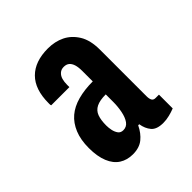

<svg xmlns="http://www.w3.org/2000/svg" viewBox="-116 -775 523 523"><g transform="rotate(-45 145.5 -514.0)"><path d="M104 -330Q82 -330 65.5 -340.5Q49 -351 40 -373Q31 -395 31 -427Q31 -459 40.5 -482Q50 -505 67 -519.5Q84 -534 109.5 -541Q135 -548 167 -548V-588Q167 -603 164 -612.5Q161 -622 155 -627Q149 -632 139 -632Q129 -632 122.5 -626Q116 -620 113.5 -611Q111 -602 111 -591V-582H41Q40 -584 40 -587Q40 -590 40 -591Q40 -644 67 -671Q94 -698 144 -698Q171 -698 192.5 -687.5Q214 -677 228 -654.5Q242 -632 242 -595V-416Q242 -406 245 -400.5Q248 -395 256 -395H269V-342Q259 -338 247 -335Q235 -332 223 -332Q198 -332 187.5 -344.5Q177 -357 174 -376H170Q160 -355 144.5 -342.5Q129 -330 104 -330ZM132 -395Q145 -395 152.5 -405.5Q160 -416 163.5 -433.5Q167 -451 167 -469V-498Q144 -498 131 -491.5Q118 -485 113 -471.5Q108 -458 108 -437Q108 -428 110 -418.5Q112 -409 117 -402Q122 -395 132 -395Z"/></g></svg>

Font: Archivo ExtraCondensed
Style: Bold
Weight: 700
Width: 2
Designer: Hector Gatti
Foundry: Omnibus-Type
Version: Version 2.001